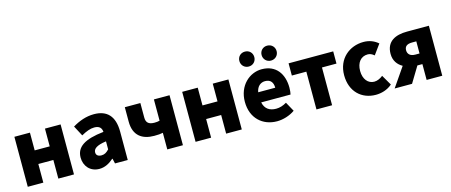

<svg xmlns="http://www.w3.org/2000/svg" viewBox="-49 -1457 4960 2111"><g transform="rotate(-15 2430.5 -402.0)"><path d="M72 0H249V-212H420V0H598V-569H420V-367H249V-569H72Z M885 14C948 14 1001 -15 1048 -57H1052L1065 0H1210V-323C1210 -501 1127 -583 980 -583C891 -583 810 -553 735 -508L797 -391C854 -423 901 -441 946 -441C1004 -441 1028 -414 1032 -368C810 -344 716 -279 716 -159C716 -64 780 14 885 14ZM946 -124C909 -124 885 -140 885 -173C885 -213 921 -245 1032 -260V-169C1006 -141 982 -124 946 -124Z M1660 0H1838V-569H1660V-327C1641 -322 1624 -320 1600 -320C1533 -320 1506 -348 1506 -404V-569H1329V-404C1329 -243 1427 -181 1561 -181C1608 -181 1630 -183 1660 -189Z M1982 0H2159V-212H2330V0H2508V-569H2330V-367H2159V-569H1982Z M2908 14C2975 14 3053 -9 3112 -51L3053 -158C3012 -134 2974 -122 2933 -122C2861 -122 2807 -154 2791 -232H3125C3129 -245 3133 -277 3133 -308C3133 -464 3053 -583 2889 -583C2751 -583 2619 -469 2619 -284C2619 -96 2745 14 2908 14ZM2788 -348C2800 -416 2843 -447 2892 -447C2957 -447 2982 -405 2982 -348ZM2762 -648C2812 -648 2847 -686 2847 -733C2847 -781 2812 -818 2762 -818C2712 -818 2677 -781 2677 -733C2677 -686 2712 -648 2762 -648ZM3015 -648C3065 -648 3101 -686 3101 -733C3101 -781 3065 -818 3015 -818C2966 -818 2930 -781 2930 -733C2930 -686 2966 -648 3015 -648Z M3358 0H3536V-430H3701V-569H3193V-430H3358Z M4032 14C4092 14 4164 -4 4219 -53L4151 -170C4122 -147 4088 -130 4052 -130C3982 -130 3931 -190 3931 -284C3931 -379 3980 -439 4058 -439C4083 -439 4105 -430 4131 -408L4214 -522C4171 -559 4117 -583 4048 -583C3889 -583 3749 -473 3749 -284C3749 -96 3872 14 4032 14Z M4612 -301H4564C4506 -301 4478 -330 4478 -373C4478 -417 4506 -439 4564 -439H4612ZM4542 -569C4410 -569 4303 -522 4303 -378C4303 -300 4343 -249 4398 -218L4248 0H4446L4555 -180H4612V0H4790V-569Z"/></g></svg>

Font: Noto Sans CJK Black
Style: Bold
Weight: 900
Designer: Ryoko NISHIZUKA (kana & ideographs); Paul D. Hunt (Latin, Greek & Cyrillic); Wenlong ZHANG (bopomofo); Sandoll Communica
Foundry: Adobe Systems Incorporated
Version: Version 1.000;PS 1;hotconv 1.0.78;makeotf.lib2.5.61930